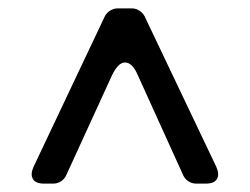

<svg xmlns="http://www.w3.org/2000/svg" viewBox="-20 -720 596 458"><path d="M60 -322 230 -681Q234 -689 242.5 -694.5Q251 -700 261 -700H295Q304 -700 312.5 -694.5Q321 -689 325 -681L496 -322Q504 -304 497.5 -293Q491 -282 471 -282H448Q438 -282 429.5 -287.5Q421 -293 417 -302L309 -540Q296 -571 278 -571Q262 -571 247 -540L138 -302Q134 -293 125.5 -287.5Q117 -282 107 -282H85Q65 -282 58.5 -293Q52 -304 60 -322Z"/></svg>

Font: Higure Gothic Medium
Style: Regular
Weight: 500
Designer: Yoshimichi Ohira
Foundry: Positype
Version: Version 1.000